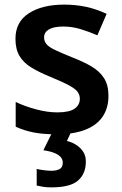

<svg xmlns="http://www.w3.org/2000/svg" viewBox="-20 -572 530 832"><path d="M450 -157Q450 -103 424 -65.5Q398 -28 347.5 -9Q297 10 224 10Q167 10 126 2Q85 -6 48 -23V-130Q88 -111 137 -98Q186 -85 228 -85Q280 -85 303 -101Q326 -117 326 -144Q326 -160 317 -173Q308 -186 282 -200.5Q256 -215 203 -237Q151 -258 116.5 -279Q82 -300 64.5 -329.5Q47 -359 47 -404Q47 -477 105 -514.5Q163 -552 258 -552Q308 -552 352.5 -542.5Q397 -533 442 -512L402 -419Q365 -435 328.5 -446Q292 -457 254 -457Q213 -457 192 -444.5Q171 -432 171 -410Q171 -393 181.5 -380.5Q192 -368 218.5 -355.5Q245 -343 294 -323Q343 -304 377.5 -283.5Q412 -263 431 -233Q450 -203 450 -157ZM352 128Q352 181 318 210.5Q284 240 202 240Q183 240 167 237.5Q151 235 139 232V160Q151 163 169.5 165.5Q188 168 203 168Q225 168 238.5 160.5Q252 153 252 133Q252 112 231 98.5Q210 85 168 79L207 0H288L270 39Q292 44 310.5 56Q329 68 340.5 85.5Q352 103 352 128Z"/></svg>

Font: Noto Sans Armenian SemiBold
Style: Regular
Weight: 600
Designer: Monotype Design Team
Foundry: Monotype Imaging Inc.
Version: Version 2.007